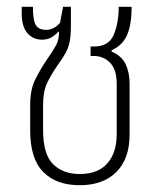

<svg xmlns="http://www.w3.org/2000/svg" viewBox="-20 -537 475 566"><path d="M215 9Q146 9 107.5 -30Q69 -69 69 -152V-228Q69 -273 84 -303Q99 -333 118 -361Q137 -388 145.5 -404Q154 -420 154 -442L152 -444Q144 -434 132 -427Q120 -420 104 -420Q78 -420 61 -439Q44 -458 44 -498V-517H77Q77 -476 86 -462.5Q95 -449 116 -449Q127 -449 137.5 -454Q148 -459 157 -470L166 -517H189V-463Q189 -433 185.5 -415Q182 -397 174 -382Q166 -367 150 -345Q130 -316 118.5 -291.5Q107 -267 107 -228V-154Q107 -82 136.5 -53Q166 -24 215 -24Q269 -24 296.5 -55.5Q324 -87 324 -141V-291Q324 -332 304.5 -352Q285 -372 257 -372H247V-400H258Q301 -400 315.5 -435Q330 -470 330 -517H368Q368 -464 354.5 -433.5Q341 -403 309 -389V-385Q339 -372 350.5 -347.5Q362 -323 362 -290V-140Q362 -69 323 -30Q284 9 215 9Z"/></svg>

Font: Noto Sans Thai UI Cond ExtLt
Style: Regular
Weight: 200
Width: 3
Designer: Monotype Design Team
Foundry: Monotype Imaging Inc.
Version: Version 2.000; ttfautohint (v1.8.4.7-5d5b)